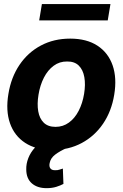

<svg xmlns="http://www.w3.org/2000/svg" viewBox="-20 -748 621 971"><path d="M245.6 10.7Q162.1 10.3 107.4 -25.4Q52.7 -61 30.5 -124.8Q8.3 -188.5 22.5 -272.9Q36.1 -356.9 78.6 -419.9Q121.1 -482.9 186.8 -517.8Q252.4 -552.7 335 -552.7Q418 -552.7 472.7 -517.1Q527.3 -481.4 549.6 -417.5Q571.8 -353.5 557.6 -268.6Q543.9 -185.1 501.2 -122.3Q458.5 -59.6 393.3 -24.7Q328.1 10.3 245.6 10.7ZM260.7 -106.4Q298.8 -106.4 328.6 -128.2Q358.4 -149.9 377.9 -187.7Q397.5 -225.6 405.3 -273.4Q413.1 -320.8 406.5 -357.9Q399.9 -395 378.4 -416.3Q356.9 -437.5 319.3 -437Q281.2 -437.5 251.5 -415.5Q221.7 -393.6 202.1 -355.5Q182.6 -317.4 174.8 -269.5Q167 -222.7 173.3 -185.5Q179.7 -148.4 201.4 -127.4Q223.1 -106.4 260.7 -106.4ZM215.8 203.6Q168.9 203.6 141.1 179.4Q113.3 155.3 112.8 109.9Q111.8 80.6 123.3 51.3Q134.8 22 157.5 -2.4Q180.2 -26.9 213.9 -41L318.8 0Q283.2 15.6 259.3 33.7Q235.4 51.8 231 77.1Q227.5 94.2 234.9 103.8Q242.2 113.3 259.3 112.8Q271 113.3 280.8 109.9Q290.5 106.4 297.9 104.5L300.8 182.1Q286.6 189.9 264.9 196.8Q243.2 203.6 215.8 203.6ZM538.6 -727.5 524.9 -645H178.2L191.9 -727.5Z"/></svg>

Font: Inter Tight
Style: Bold Italic
Weight: 700
Italic angle: -9.39999°
Designer: Rasmus Andersson
Foundry: rsms
Version: Version 3.004